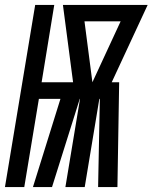

<svg xmlns="http://www.w3.org/2000/svg" viewBox="-47 -755 616 775"><path d="M-27 0 95 -735H172L121 -423H248L207 -735H549L404 -423H434L427 0H349L356 -356H354L295 0H217L276 -356H275L163 0H86L197 -356H110L51 0ZM326 -423 440 -669H294Z"/></svg>

Font: Iosevka SS04
Style: Bold Italic
Weight: 700
Italic angle: -9°
Monospace: yes
Designer: Belleve Invis
Foundry: Belleve Invis
Version: Version 19.0.0; ttfautohint (v1.8.4)